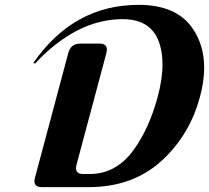

<svg xmlns="http://www.w3.org/2000/svg" viewBox="-20 -767 857 787"><path d="M151.9 0Q121.1 0 121.1 -24.4Q121.1 -29.8 123.5 -39.1L259.8 -549.3Q270 -588.4 309.6 -588.4H387.7Q418 -588.4 418 -564Q418 -556.6 416 -549.3L293.9 -92.8Q291.5 -83.5 291.5 -78.1Q291.5 -53.7 322.3 -53.7H347.2Q458 -53.7 529.8 -155.3Q592.3 -243.2 626 -368.7Q646 -442.4 646 -502.9Q646 -544.9 636.2 -580.6Q606.4 -688.5 482.9 -688.5Q293.9 -688.5 123 -505.9L117.2 -509.8Q282.2 -747.1 548.3 -747.1Q701.2 -747.1 767.6 -653.3Q816.9 -583.5 816.9 -489.3Q816.9 -433.1 799.3 -368.7Q759.3 -220.2 651.9 -116.7Q530.8 0 344.2 0Z"/></svg>

Font: Cursive Sans
Style: Bold
Weight: 700
Italic angle: -15°
Designer: Wojciech Kalinowski "wmk69" (wmk69@o2.pl)
Foundry: Wojciech Kalinowski "wmk69" (wmk69@o2.pl)
Version: Wersja 3.1.0; 2022-02-18